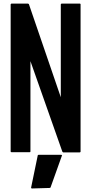

<svg xmlns="http://www.w3.org/2000/svg" viewBox="-20 -859 561 1081"><path d="M433.6 -834Q433.6 -557.6 433.6 -5.9Q433.6 -2.9 431.6 -2Q430.7 -1 428.7 -1Q397.5 -1 335.9 -1Q335 -1 334 -2Q332 -2.9 331.1 -4.9Q271.5 -174.8 151.4 -514.6Q151.4 -345.7 151.4 -6.8Q151.4 -3.9 150.4 -2.9Q148.4 -2 146.5 -2Q112.3 -2 44.9 -2Q43 -2 42 -2.9Q40 -3.9 40 -6.8Q40 -110.4 40 -317.4Q40 -489.3 40 -834Q40 -835.9 42 -836.9Q43 -838.9 44.9 -838.9Q76.2 -838.9 136.7 -838.9Q138.7 -838.9 139.6 -837.9Q141.6 -836.9 142.6 -835.9Q202.1 -661.1 322.3 -311.5Q322.3 -485.4 322.3 -834Q322.3 -835.9 324.2 -836.9Q325.2 -838.9 327.1 -838.9Q361.3 -838.9 429.7 -838.9Q431.6 -838.9 432.6 -836.9Q433.6 -836.9 433.6 -835.9Q433.6 -835 433.6 -834ZM327.1 13.7Q328.1 14.6 329.1 15.6Q329.1 16.6 329.1 16.6Q329.1 17.6 328.1 18.6Q306.6 78.1 264.6 196.3Q263.7 198.2 262.7 198.2Q260.7 199.2 259.8 199.2Q226.6 200.2 160.2 202.1Q159.2 202.1 158.2 202.1Q157.2 201.2 156.2 200.2Q155.3 199.2 155.3 199.2Q155.3 198.2 155.3 196.3Q168 136.7 192.4 16.6Q192.4 14.6 193.4 13.7Q195.3 12.7 197.3 12.7Q239.3 12.7 322.3 12.7Q324.2 12.7 325.2 12.7Q326.2 13.7 327.1 13.7Z"/></svg>

Font: Typeface
Style: Regular
Weight: 400
Version: Version 1.0